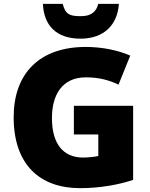

<svg xmlns="http://www.w3.org/2000/svg" viewBox="-20 -968 780 998"><path d="M598 -948H491C477 -896 442 -884 399 -884C344 -884 320 -892 306 -948H203C208 -836 272 -767 399 -767C520 -767 591 -839 598 -948ZM364 -418V-269H491V-157C474 -153 435 -149 412 -149C308 -149 250 -221 250 -354C250 -470 299 -566 427 -566C490 -566 545 -553 596 -528L657 -679C598 -705 515 -724 426 -724C182 -724 51 -583 51 -359C51 -109 190 10 396 10C500 10 598 -8 672 -33V-418Z"/></svg>

Font: Noto Sans Thai Looped Black
Style: Regular
Weight: 900
Designer: Sasikarn Vongin, Ben Mitchell
Foundry: The Fontpad Ltd
Version: Version 1.001